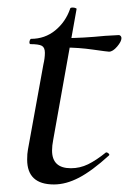

<svg xmlns="http://www.w3.org/2000/svg" viewBox="-20 -477 342 509"><path d="M52 -54Q52 -70 54 -80L95 -306Q99 -323 99 -337Q99 -351 91 -355.5Q83 -360 61 -360Q58 -360 58 -365Q58 -368 59.5 -371Q61 -374 62 -374Q99 -374 126.5 -396.5Q154 -419 166 -454Q166 -457 173 -457Q177 -457 180.5 -455.5Q184 -454 183 -453L121 -106Q118 -91 118 -78Q118 -31 168 -31Q192 -31 213.5 -41.5Q235 -52 261 -73H262Q265 -73 268 -70Q271 -67 269 -65Q224 -24 189.5 -6Q155 12 123 12Q52 12 52 -54ZM150 -351 152 -376Q199 -376 259 -382L295 -384Q298 -384 300 -381.5Q302 -379 302 -376Q302 -367 290.5 -353.5Q279 -340 269 -340Q265 -340 226.5 -345.5Q188 -351 150 -351Z"/></svg>

Font: Cormorant Garamond Medium
Style: Italic
Weight: 500
Italic angle: -10°
Designer: Christian Thalmann (Catharsis Fonts)
Foundry: Catharsis Fonts
Version: Version 4.000